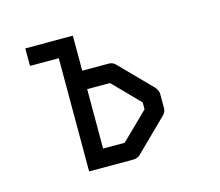

<svg xmlns="http://www.w3.org/2000/svg" viewBox="-69 -557 679 593"><g transform="rotate(-15 270.0 -261.0)"><path d="M148 -414H56V-470H208V-358H293Q305 -358 314 -349L413 -248Q422 -236 422 -227V-181Q422 -169 413 -160L310 -59Q300.5 -52 289 -52H148ZM208 -109H277L363 -193V-215L281 -299H208Z"/></g></svg>

Font: 3270 Nerd Font Mono
Style: Regular
Weight: 400
Monospace: yes
Version: Version 3.0.1;Nerd Fonts 3.0.0